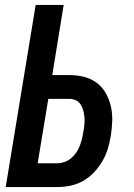

<svg xmlns="http://www.w3.org/2000/svg" viewBox="-20 -755 540 775"><path d="M3 0 124 -735H237L191 -452H259Q290 -452 318.5 -445Q347 -438 370 -421Q393 -404 407 -379Q421 -354 427.5 -325.5Q434 -297 433 -266.5Q432 -236 427 -206Q423 -180 415 -154Q407 -128 393 -104Q379 -80 359 -59Q339 -38 315 -24.5Q291 -11 264.5 -5.5Q238 0 212 0ZM132 -96H212Q226 -96 240 -101Q254 -106 266 -115.5Q278 -125 287 -138Q296 -151 301.5 -165Q307 -179 310.5 -193Q314 -207 316 -221Q319 -236 320.5 -250.5Q322 -265 321 -279.5Q320 -294 316.5 -307.5Q313 -321 306 -332.5Q299 -344 286.5 -350Q274 -356 259 -356H175Z"/></svg>

Font: Iosevka Curly
Style: Bold Italic
Weight: 700
Italic angle: -9°
Monospace: yes
Designer: Belleve Invis
Foundry: Belleve Invis
Version: Version 22.1.2; ttfautohint (v1.8.4)